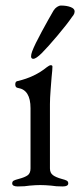

<svg xmlns="http://www.w3.org/2000/svg" viewBox="-20 -669 289 692"><path d="M24 0ZM24 -8Q24 -15 29.5 -18Q35 -21 47 -24Q70 -30 80 -37.5Q90 -45 90 -62V-279Q90 -345 45 -352Q35 -353 35 -365Q35 -376 44 -377Q105 -391 149 -427Q158 -434 163 -434Q169 -434 169 -429Q169 -418 166 -391Q165 -379 162.5 -346.5Q160 -314 160 -294V-62Q160 -46 170.5 -38Q181 -30 203 -24Q215 -21 220.5 -18Q226 -15 226 -8Q226 3 206 3Q181 3 164 0Q142 -2 125 -2Q109 -2 87 0Q71 3 44 3Q24 3 24 -8ZM92 -466Q92 -473 96 -484Q105 -508 130.5 -555Q156 -602 173 -631Q178 -639 185.5 -644Q193 -649 200 -649Q220 -649 234.5 -643.5Q249 -638 249 -628Q249 -621 245 -615Q241 -609 239 -607Q222 -582 187 -540.5Q152 -499 131 -478Q110 -457 100 -457Q92 -457 92 -466Z"/></svg>

Font: EB Garamond
Style: Regular
Weight: 400
Designer: Georg Duffner and Octavio Pardo
Foundry: Georg Duffner
Version: Version 1.000; ttfautohint (v1.6)